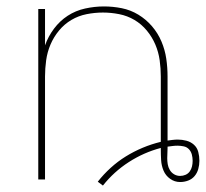

<svg xmlns="http://www.w3.org/2000/svg" viewBox="-20 -558 640 597"><path d="M300 19 284 7Q302 -16 324 -36Q346 -56 371 -71.5Q396 -87 423.5 -98.5Q451 -110 480 -117V-320Q480 -345 476.5 -370.5Q473 -396 463 -419.5Q453 -443 436.5 -463Q420 -483 398 -496Q376 -509 350.5 -514Q325 -519 300 -519Q275 -519 249.5 -514Q224 -509 202 -496Q180 -483 163.5 -463Q147 -443 137 -419.5Q127 -396 123.5 -370.5Q120 -345 120 -320V0H99V-530H120V-417Q130 -445 148 -469Q166 -493 190.5 -509Q215 -525 244.5 -531.5Q274 -538 303 -538Q331 -538 358.5 -532.5Q386 -527 410 -512.5Q434 -498 452.5 -476.5Q471 -455 482 -429Q493 -403 497 -375.5Q501 -348 501 -320V-121Q509 -122 517 -123Q525 -124 533 -124Q546 -124 559.5 -120.5Q573 -117 583 -108Q593 -99 596.5 -85.5Q600 -72 600 -58Q600 -58 600 -58Q600 -58 600 -58Q600 -58 600 -58Q600 -58 600 -58Q600 -45 596.5 -32.5Q593 -20 585 -10.5Q577 -1 565 3.5Q553 8 540 8Q523 8 509 -2Q495 -12 488.5 -27.5Q482 -43 481 -60Q480 -77 480 -94Q480 -95 480 -96Q480 -97 480 -98Q427 -84 380.5 -54Q334 -24 300 19ZM540 -11Q549 -11 557 -14.5Q565 -18 570 -25Q575 -32 577 -40.5Q579 -49 579 -58Q579 -68 576.5 -77.5Q574 -87 567.5 -94Q561 -101 551 -103Q541 -105 532 -105Q524 -105 516.5 -104Q509 -103 501 -102V-97Q501 -89 500.5 -81.5Q500 -74 500 -66Q500 -57 501.5 -47.5Q503 -38 508 -29.5Q513 -21 521.5 -16Q530 -11 540 -11Z"/></svg>

Font: Iosevka Curly Thin Extended
Style: Regular
Weight: 100
Width: 7
Monospace: yes
Designer: Belleve Invis
Foundry: Belleve Invis
Version: Version 11.1.0; ttfautohint (v1.8.3)